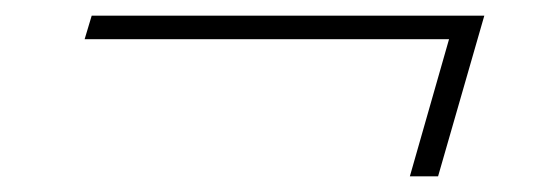

<svg xmlns="http://www.w3.org/2000/svg" viewBox="-20 -390 691 245"><path d="M88 -340 97 -370H598L539 -165H503L553 -340Z"/></svg>

Font: Playfair Display SemiBold
Style: Italic
Weight: 600
Italic angle: -14°
Designer: Claus Eggers Sørensen
Foundry: Claus Eggers Sørensen
Version: Version 1.203